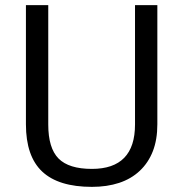

<svg xmlns="http://www.w3.org/2000/svg" viewBox="-20 -720 714 748"><path d="M338 8Q208 8 144.5 -51.5Q81 -111 81 -236V-700H168V-235Q168 -143 208 -102.5Q248 -62 338 -62Q506 -62 506 -235V-700H593V-236Q593 -176 575.5 -131Q558 -86 524.5 -54.5Q491 -23 444 -7.5Q397 8 338 8Z"/></svg>

Font: Pathway Extreme
Style: Regular
Weight: 400
Designer: Eduardo Rodriguez Tunni
Foundry: Eduardo Rodriguez Tunni
Version: Version 1.001;gftools[0.9.26]